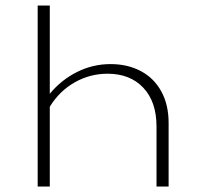

<svg xmlns="http://www.w3.org/2000/svg" viewBox="-20 -678 718 698"><path d="M593 -231V0H549V-218Q549 -308 501 -359Q453 -410 371 -410Q307 -410 251.5 -378.5Q196 -347 161 -290V0H117V-658H161V-337Q202 -387 259.5 -416Q317 -445 382 -445Q444 -445 492 -419.5Q540 -394 566.5 -345.5Q593 -297 593 -231Z"/></svg>

Font: Ysabeau Light
Style: Regular
Weight: 300
Designer: Christian Thalmann (Catharsis Fonts)
Version: Version 0.003